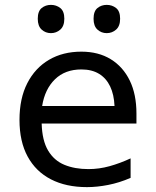

<svg xmlns="http://www.w3.org/2000/svg" viewBox="-20 -758 640 788"><path d="M337 10Q251 10 189 -22Q127 -54 93.5 -115.5Q60 -177 60 -266Q60 -354 92 -416.5Q124 -479 181 -512.5Q238 -546 314 -546Q384 -546 434.5 -515Q485 -484 512.5 -427.5Q540 -371 540 -292V-251H151Q153 -181 177.5 -140Q202 -99 244.5 -81.5Q287 -64 343 -64Q387 -64 430 -76Q473 -88 516 -108V-28Q470 -8 424 1Q378 10 337 10ZM450 -323Q448 -370 432 -403.5Q416 -437 386.5 -455Q357 -473 314 -473Q247 -473 205.5 -432.5Q164 -392 153 -323ZM418 -622Q396 -622 380 -636.5Q364 -651 364 -681Q364 -712 380 -725Q396 -738 418 -738Q440 -738 456.5 -725Q473 -712 473 -681Q473 -651 456.5 -636.5Q440 -622 418 -622ZM189 -622Q167 -622 151 -636.5Q135 -651 135 -681Q135 -712 151 -725Q167 -738 189 -738Q211 -738 227.5 -725Q244 -712 244 -681Q244 -651 227.5 -636.5Q211 -622 189 -622Z"/></svg>

Font: Noto Sans Mono
Style: Regular
Weight: 400
Designer: Monotype Design Team
Foundry: Monotype Imaging Inc.
Version: Version 2.014